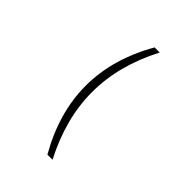

<svg xmlns="http://www.w3.org/2000/svg" viewBox="-244 -864 1089 1089"><g transform="rotate(45 300.0 -320.0)"><path d="M341 110Q218 -105 218 -320Q218 -536 341 -750H382Q269 -534 269 -320Q269 -213 297.5 -105.5Q326 2 382 110Z"/></g></svg>

Font: Geist Mono UltraLight
Style: Regular
Weight: 200
Monospace: yes
Designer: Basement.studio, Andrés Briganti, Mateo Zaragoza
Foundry: Basement.studio, Vercel, Andrés Briganti, Guido Ferreyra, Mateo Zaragoza
Version: Version 1.400; ttfautohint (v1.8.4.7-5d5b)